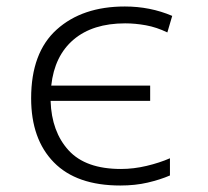

<svg xmlns="http://www.w3.org/2000/svg" viewBox="-20 -562 640 592"><path d="M504 -21V-74Q472 -60 432 -50.5Q392 -41 353 -41Q244 -41 191.5 -98.5Q139 -156 136 -251H443V-298H138Q148 -390 207 -440Q266 -490 366 -490Q397 -490 430 -484Q463 -478 496 -462L511 -513Q443 -542 365 -542Q234 -542 155 -471Q76 -400 76 -259Q76 -133 146 -61.5Q216 10 351 10Q397 10 435.5 1Q474 -8 504 -21Z"/></svg>

Font: Noto Sans Mono UI Light
Style: Regular
Weight: 300
Designer: Monotype Design team
Foundry: Monotype Imaging Inc.
Version: 1.000